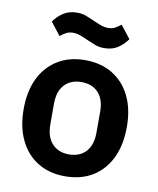

<svg xmlns="http://www.w3.org/2000/svg" viewBox="-85 -810 732 889"><g transform="rotate(10 281.5 -366.0)"><path d="M281 12Q207 12 152.5 -21.5Q98 -55 68.5 -116.5Q39 -178 39 -262Q39 -346 68.5 -406.5Q98 -467 152.5 -500.5Q207 -534 281 -534Q356 -534 410.5 -500.5Q465 -467 494.5 -406.5Q524 -346 524 -262Q524 -178 494.5 -116.5Q465 -55 410.5 -21.5Q356 12 281 12ZM281 -91Q332 -91 361 -122.5Q390 -154 390 -213V-310Q390 -369 361 -400Q332 -431 281 -431Q232 -431 202.5 -400Q173 -369 173 -310V-213Q173 -154 202.5 -122.5Q232 -91 281 -91ZM356 -604Q333 -604 314.5 -611Q296 -618 278 -626Q256 -636 238.5 -642.5Q221 -649 203 -649Q186 -649 173 -642.5Q160 -636 144 -623L97 -683Q114 -708 141 -726Q168 -744 206 -744Q230 -744 248 -737Q266 -730 284 -722Q306 -712 324 -705.5Q342 -699 359 -699Q376 -699 389 -705.5Q402 -712 418 -725L465 -665Q448 -640 421.5 -622Q395 -604 356 -604Z"/></g></svg>

Font: IBM Plex Sans SemiBold
Style: Regular
Weight: 600
Designer: Mike Abbink, Paul van der Laan, Pieter van Rosmalen
Foundry: Bold Monday
Version: Version 3.201